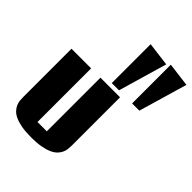

<svg xmlns="http://www.w3.org/2000/svg" viewBox="-350 -1478 1679 1679"><g transform="rotate(45 490.0 -638.5)"><path d="M288.6 -115.7H403.8V-778.8H646.5V-181.2Q646.5 -161.6 644 -139.2Q641.6 -116.7 631.8 -94.5Q622.1 -72.3 602.5 -51.8Q583 -31.2 549.3 -15.6Q515.6 0 465.3 9.5Q415 19 343.3 19Q272.5 19 222.7 9.5Q172.9 0 139.9 -15.6Q106.9 -31.2 88.1 -51.8Q69.3 -72.3 59.8 -94.5Q50.3 -116.7 48.1 -139.2Q45.9 -161.6 45.9 -181.2V-778.8H288.6ZM728.5 -1268.1 596.7 -815.4H507.3V-1296.4ZM980 -1266.1 848.1 -815.4H758.8V-1294.4Z"/></g></svg>

Font: Coda Caption ExtraBold
Style: Regular
Weight: 800
Designer: vernon adams
Foundry: vernon adams
Version: Version 1.002